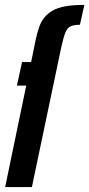

<svg xmlns="http://www.w3.org/2000/svg" viewBox="-20 -763 364 783"><path d="M1 0 87 -414H49L70 -510H107L126 -603Q132 -630 139.5 -652Q147 -674 160.5 -691Q174 -708 195 -720Q216 -732 247.5 -737.5Q279 -743 324 -743L306 -662Q282 -662 268.5 -656Q255 -650 247 -631Q239 -612 230 -571L110 0Z"/></svg>

Font: Saira UltraCondensed ExtraBold
Style: Italic
Weight: 800
Width: 1
Italic angle: -12°
Designer: Hector Gatti with collaboration of the Omnibus-Type team
Foundry: Omnibus-Type
Version: Version 1.101